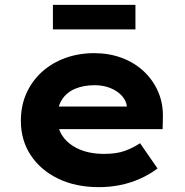

<svg xmlns="http://www.w3.org/2000/svg" viewBox="-20 -761 764 791"><path d="M388 10Q291 10 218.5 -25.5Q146 -61 106 -122.5Q66 -184 66 -263Q66 -326 89 -377Q112 -428 153 -465Q194 -502 249 -522Q304 -542 368 -542Q430 -542 482 -522.5Q534 -503 572.5 -467Q611 -431 632 -382Q653 -333 651 -274L650 -229H171L148 -322H520L503 -302V-322Q500 -347 481.5 -367Q463 -387 434 -398.5Q405 -410 370 -410Q325 -410 290 -395.5Q255 -381 235.5 -351Q216 -321 216 -275Q216 -231 239.5 -198Q263 -165 306.5 -146Q350 -127 409 -127Q460 -127 494.5 -139.5Q529 -152 557 -171L629 -67Q596 -42 556.5 -24.5Q517 -7 474.5 1.5Q432 10 388 10ZM198 -640V-741H538V-640Z"/></svg>

Font: Lexend Exa
Style: Bold
Weight: 700
Designer: Bonnie Shaver-Troup, Thomas Jockin
Foundry: Lexend
Version: Version 1.007